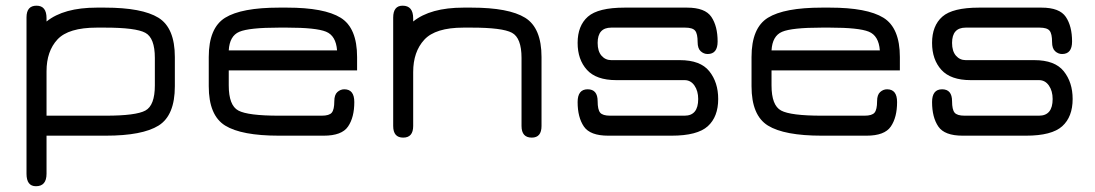

<svg xmlns="http://www.w3.org/2000/svg" viewBox="-20 -477 3849 675"><path d="M524.4 -273.4V-176.8C524.4 -129.9 513.3 -100.4 491.2 -88.4C469.1 -76.3 422.5 -70.3 351.6 -70.3H143.6V-226.6C143.6 -273.4 156.4 -310.7 182.1 -338.4C207.8 -366 253.9 -379.9 320.3 -379.9H348.6C420.9 -379.9 468.3 -373.9 490.7 -361.8C513.2 -349.8 524.4 -320.3 524.4 -273.4ZM594.7 -173.8V-276.4C594.7 -344.7 575.5 -390.8 537.1 -414.6C498.7 -438.3 435.9 -450.2 348.6 -450.2H320.3C242.8 -450.2 183.9 -433.9 143.6 -401.4V-413.1C143.6 -442.4 131.8 -457 108.4 -457C85 -457 73.2 -443.4 73.2 -416V133.8C73.2 163.1 84.3 177.7 106.4 177.7C131.2 177.7 143.6 163.1 143.6 133.8V0H351.6C437.5 0 499.5 -11.9 537.6 -35.6C575.7 -59.4 594.7 -105.5 594.7 -173.8Z M1235.4 -276.4C1235.4 -344.7 1216.1 -390.8 1177.7 -414.6C1139.3 -438.3 1076.5 -450.2 989.3 -450.2H960.9C873 -450.2 809.9 -438.3 771.5 -414.6C733.1 -390.8 713.9 -344.7 713.9 -276.4V-173.8C713.9 -105.5 733.1 -59.4 771.5 -35.6C809.9 -11.9 873 0 960.9 0H1118.2C1160.5 0 1189 -10.7 1203.6 -32.2C1218.3 -53.7 1225.6 -82.4 1225.6 -118.2C1225.6 -148.1 1213.9 -163.1 1190.4 -163.1C1181.3 -163.1 1173.2 -159.8 1166 -153.3C1158.9 -146.8 1155.3 -136.1 1155.3 -121.1C1155.3 -101.6 1152.3 -88.2 1146.5 -81.1C1140.6 -73.9 1128.9 -70.3 1111.3 -70.3H960.9C888 -70.3 840.3 -76.3 817.9 -88.4C795.4 -100.4 784.2 -129.9 784.2 -176.8V-229.5H1235.4ZM989.3 -379.9C1057 -379.9 1102.5 -375.2 1126 -365.7C1149.4 -356.3 1162.4 -334.3 1165 -299.8H784.2C786.1 -333.7 798.5 -355.5 821.3 -365.2C844.1 -375 890.6 -379.9 960.9 -379.9Z M1609.4 -379.9H1637.7C1710 -379.9 1757.3 -373.9 1779.8 -361.8C1802.2 -349.8 1813.5 -320.3 1813.5 -273.4V-34.2C1813.5 -6.8 1825.5 6.8 1849.6 6.8C1872.4 6.8 1883.8 -6.8 1883.8 -34.2V-276.4C1883.8 -344.7 1864.6 -390.8 1826.2 -414.6C1787.8 -438.3 1724.9 -450.2 1637.7 -450.2H1609.4C1531.9 -450.2 1473 -433.9 1432.6 -401.4V-412.1C1432.6 -442.1 1420.2 -457 1395.5 -457C1373.4 -457 1362.3 -443 1362.3 -415V-34.2C1362.3 -6.8 1374 6.8 1397.5 6.8C1420.9 6.8 1432.6 -6.8 1432.6 -34.2V-223.6C1432.6 -271.2 1445.6 -309.1 1471.7 -337.4C1497.7 -365.7 1543.6 -379.9 1609.4 -379.9Z M2118.2 0H2340.8C2401.4 0 2443.8 -11.1 2468.3 -33.2C2492.7 -55.3 2504.9 -87.2 2504.9 -128.9C2504.9 -168 2494.5 -200.5 2473.6 -226.6C2452.8 -252.6 2418.3 -265.6 2370.1 -265.6H2128.9C2115.2 -265.6 2103.8 -270.8 2094.7 -281.2C2085.6 -291.7 2081.1 -306.6 2081.1 -326.2C2081.1 -362 2097 -379.9 2128.9 -379.9H2388.7C2406.2 -379.9 2418 -376.3 2423.8 -369.1C2429.7 -362 2432.6 -348.6 2432.6 -329.1C2432.6 -314.1 2436.2 -303.4 2443.4 -296.9C2450.5 -290.4 2458.7 -287.1 2467.8 -287.1C2491.2 -287.1 2502.9 -301.8 2502.9 -331.1C2502.9 -366.9 2495.6 -395.7 2481 -417.5C2466.3 -439.3 2437.8 -450.2 2395.5 -450.2H2175.8C2113.9 -450.2 2071 -439.6 2046.9 -418.5C2022.8 -397.3 2010.7 -366.5 2010.7 -326.2C2010.7 -287.1 2021.6 -255.5 2043.5 -231.4C2065.3 -207.4 2099.6 -195.3 2146.5 -195.3H2386.7C2401 -195.3 2412.6 -189 2421.4 -176.3C2430.2 -163.6 2434.6 -147.8 2434.6 -128.9C2434.6 -89.8 2418.6 -70.3 2386.7 -70.3H2125C2107.4 -70.3 2095.7 -73.9 2089.8 -81.1C2084 -88.2 2081.1 -101.6 2081.1 -121.1C2081.1 -149.1 2069.3 -163.1 2045.9 -163.1C2022.5 -163.1 2010.7 -148.1 2010.7 -118.2C2010.7 -82.4 2018.1 -53.7 2032.7 -32.2C2047.4 -10.7 2075.8 0 2118.2 0Z M3143.6 -276.4C3143.6 -344.7 3124.3 -390.8 3085.9 -414.6C3047.5 -438.3 2984.7 -450.2 2897.5 -450.2H2869.1C2781.2 -450.2 2718.1 -438.3 2679.7 -414.6C2641.3 -390.8 2622.1 -344.7 2622.1 -276.4V-173.8C2622.1 -105.5 2641.3 -59.4 2679.7 -35.6C2718.1 -11.9 2781.2 0 2869.1 0H3026.4C3068.7 0 3097.2 -10.7 3111.8 -32.2C3126.5 -53.7 3133.8 -82.4 3133.8 -118.2C3133.8 -148.1 3122.1 -163.1 3098.6 -163.1C3089.5 -163.1 3081.4 -159.8 3074.2 -153.3C3067.1 -146.8 3063.5 -136.1 3063.5 -121.1C3063.5 -101.6 3060.5 -88.2 3054.7 -81.1C3048.8 -73.9 3037.1 -70.3 3019.5 -70.3H2869.1C2796.2 -70.3 2748.5 -76.3 2726.1 -88.4C2703.6 -100.4 2692.4 -129.9 2692.4 -176.8V-229.5H3143.6ZM2897.5 -379.9C2965.2 -379.9 3010.7 -375.2 3034.2 -365.7C3057.6 -356.3 3070.6 -334.3 3073.2 -299.8H2692.4C2694.3 -333.7 2706.7 -355.5 2729.5 -365.2C2752.3 -375 2798.8 -379.9 2869.1 -379.9Z M3364.3 0H3586.9C3647.5 0 3689.9 -11.1 3714.4 -33.2C3738.8 -55.3 3751 -87.2 3751 -128.9C3751 -168 3740.6 -200.5 3719.7 -226.6C3698.9 -252.6 3664.4 -265.6 3616.2 -265.6H3375C3361.3 -265.6 3349.9 -270.8 3340.8 -281.2C3331.7 -291.7 3327.1 -306.6 3327.1 -326.2C3327.1 -362 3343.1 -379.9 3375 -379.9H3634.8C3652.3 -379.9 3664.1 -376.3 3669.9 -369.1C3675.8 -362 3678.7 -348.6 3678.7 -329.1C3678.7 -314.1 3682.3 -303.4 3689.5 -296.9C3696.6 -290.4 3704.8 -287.1 3713.9 -287.1C3737.3 -287.1 3749 -301.8 3749 -331.1C3749 -366.9 3741.7 -395.7 3727.1 -417.5C3712.4 -439.3 3683.9 -450.2 3641.6 -450.2H3421.9C3360 -450.2 3317.1 -439.6 3293 -418.5C3268.9 -397.3 3256.8 -366.5 3256.8 -326.2C3256.8 -287.1 3267.7 -255.5 3289.6 -231.4C3311.4 -207.4 3345.7 -195.3 3392.6 -195.3H3632.8C3647.1 -195.3 3658.7 -189 3667.5 -176.3C3676.3 -163.6 3680.7 -147.8 3680.7 -128.9C3680.7 -89.8 3664.7 -70.3 3632.8 -70.3H3371.1C3353.5 -70.3 3341.8 -73.9 3335.9 -81.1C3330.1 -88.2 3327.1 -101.6 3327.1 -121.1C3327.1 -149.1 3315.4 -163.1 3292 -163.1C3268.6 -163.1 3256.8 -148.1 3256.8 -118.2C3256.8 -82.4 3264.2 -53.7 3278.8 -32.2C3293.5 -10.7 3321.9 0 3364.3 0Z"/></svg>

Font: Jura
Style: DemiBold
Weight: 600
Version: Version 2.5.1